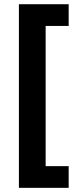

<svg xmlns="http://www.w3.org/2000/svg" viewBox="-20 -734 371 912"><path d="M306.2 158.2H69.8V-713.9H306.2V-610.8H196.8V55.2H306.2Z"/></svg>

Font: Open Sans
Style: Bold
Weight: 700
Designer: Monotype Design Team
Foundry: Monotype Imaging Inc.
Version: Version 3.000; ttfautohint (v1.8.4)